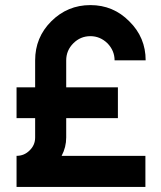

<svg xmlns="http://www.w3.org/2000/svg" viewBox="-20 -734 631 754"><path d="M551 -122H222Q231 -139 235.5 -157Q240 -175 240 -194V-270H443V-391H240V-497Q240 -536 268 -564Q296 -592 335 -592Q373 -592 402 -564Q430 -535 430 -497H552Q552 -587 488 -650Q425 -714 335 -714Q245 -714 181 -650Q118 -587 118 -497V-391H45V-270H118V-194Q118 -164 96 -143Q75 -122 45 -122V0H551Z"/></svg>

Font: Unageo
Style: SemiBold
Weight: 600
Designer: Richard Sepsi
Foundry: Richard Sepsi
Version: Version 2.000